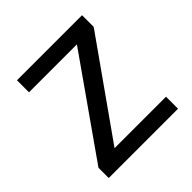

<svg xmlns="http://www.w3.org/2000/svg" viewBox="-149 -652 768 768"><g transform="rotate(-45 235.0 -268.0)"><path d="M431 0H39V-58L327 -468H56V-536H424V-470L140 -68H431Z"/></g></svg>

Font: ltelugu25
Style: Book
Weight: 400
Designer: Jelle Bosma - Monotype Design Team
Foundry: Monotype Imaging Inc.
Version: Version 2.003